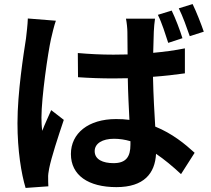

<svg xmlns="http://www.w3.org/2000/svg" viewBox="-20 -863 1040 945"><path d="M255 -761 117 -772C116 -740 111 -702 108 -674C96 -597 66 -408 66 -257C66 -122 85 -7 106 62L218 54C217 40 217 23 217 12C216 2 219 -20 222 -34C233 -89 266 -190 294 -273L232 -321C218 -288 201 -254 188 -219C185 -239 184 -265 184 -284C184 -384 216 -604 231 -671C235 -689 247 -740 255 -761ZM825 -811 757 -790C777 -750 794 -695 808 -652L878 -675C866 -714 844 -772 825 -811ZM928 -843 860 -822C880 -782 899 -728 914 -685L983 -707C970 -745 947 -804 928 -843ZM622 -168V-151C622 -92 601 -60 539 -60C486 -60 446 -78 446 -119C446 -157 484 -180 541 -180C568 -180 595 -176 622 -168ZM743 -771H600C604 -752 607 -721 607 -705L608 -595L538 -594C478 -594 420 -597 363 -602L364 -483C422 -479 480 -477 538 -477L609 -478C610 -407 614 -334 617 -273C596 -276 574 -277 551 -277C415 -277 329 -207 329 -105C329 0 415 58 553 58C689 58 743 -10 748 -106C788 -79 829 -45 871 -6L938 -111C891 -154 828 -206 744 -240C740 -308 735 -388 733 -485C788 -489 841 -495 890 -502V-625C841 -615 788 -608 734 -603L737 -707C738 -728 740 -752 743 -771Z"/></svg>

Font: Source Han Sans KR
Style: Bold
Weight: 700
Designer: Ryoko NISHIZUKA 西塚涼子 (kana, bopomofo & ideographs); Paul D. Hunt (Latin, Greek & Cyrillic); Sandoll Communications 산돌커뮤니
Foundry: Adobe
Version: Version 2.004;hotconv 1.0.118;makeotfexe 2.5.65603